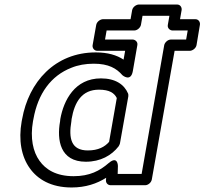

<svg xmlns="http://www.w3.org/2000/svg" viewBox="-20 -795 905 850"><path d="M395 -513C461 -513 496 -492 522 -462C522 -462 559 -430 568 -480L588 -595C591 -610 578 -620 567 -620H445L452 -660H574C589 -660 602 -674 604 -685L611 -725H730L723 -685C720 -670 733 -660 744 -660H811L804 -620H737C722 -620 709 -606 707 -595L607 -25H501L502 -60C502 -60 502 -108 461 -73C422 -39 377 -15 306 -15C228 -15 182 -45 155 -83C126 -123 113 -184 126 -258L128 -268C148 -381 206 -460 296 -495C325 -507 359 -513 395 -513ZM78 -268 76 -258C61 -174 75 -101 112 -50C146 -2 205 35 297 35C359 35 409 18 450 -8L449 4C449 16 458 25 470 25H623C634 25 649 15 652 0L753 -570H820C831 -570 847 -580 850 -595L865 -685C867 -696 860 -710 845 -710H777L784 -750C786 -761 779 -775 764 -775H595C584 -775 568 -765 565 -750L558 -710H436C425 -710 409 -700 406 -685L390 -595C388 -584 396 -570 411 -570H534L527 -531C497 -551 457 -563 404 -563C223 -563 107 -432 78 -268ZM547 -381C530 -421 491 -448 427 -448C311 -448 262 -351 247 -268L246 -258C231 -175 246 -79 360 -79C425 -79 474 -107 505 -147C508 -151 510 -157 511 -160L548 -368C549 -373 548 -378 547 -381ZM497 -361 463 -167C444 -145 415 -129 369 -129C295 -129 283 -182 296 -258L297 -268C310 -344 343 -398 418 -398C465 -398 486 -383 497 -361Z"/></svg>

Font: Asimov
Style: XWidOuIt
Weight: 500
Designer: Google
Version: Version 2.000980; 2014